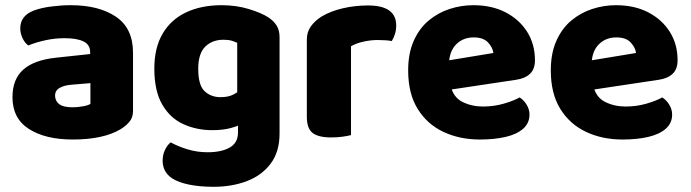

<svg xmlns="http://www.w3.org/2000/svg" viewBox="-20 -521 2658 739"><path d="M260 -108Q277 -108 297.5 -111.5Q318 -115 328 -121V-201L256 -195Q228 -193 210 -183Q192 -173 192 -153Q192 -133 207.5 -120.5Q223 -108 260 -108ZM252 -501Q361 -501 426.5 -456.5Q492 -412 492 -318V-94Q492 -68 477.5 -51.5Q463 -35 443 -23Q411 -4 365 6Q319 16 260 16Q155 16 91.5 -24.5Q28 -65 28 -147Q28 -216 69.5 -253Q111 -290 196 -299L327 -313V-320Q327 -349 301.5 -361.5Q276 -374 228 -374Q191 -374 154.5 -366Q118 -358 89 -346Q76 -355 67 -373.5Q58 -392 58 -412Q58 -460 109 -480Q138 -491 177.5 -496Q217 -501 252 -501Z M797 -20Q737 -20 686 -43Q635 -66 604.5 -118.5Q574 -171 574 -257Q574 -337 606 -391.5Q638 -446 696.5 -473.5Q755 -501 833 -501Q890 -501 938.5 -486Q987 -471 1013 -454Q1033 -441 1044.5 -423Q1056 -405 1056 -378V-63H893V-356Q883 -361 871 -364.5Q859 -368 840 -368Q797 -368 770 -341.5Q743 -315 743 -256Q743 -193 767.5 -170Q792 -147 829 -147Q859 -147 879 -157.5Q899 -168 915 -181L920 -48Q897 -36 867.5 -28Q838 -20 797 -20ZM896 -11V-101H1056V-7Q1056 63 1022 108.5Q988 154 930.5 176Q873 198 802 198Q749 198 707.5 189.5Q666 181 642 165Q606 141 606 97Q606 74 615.5 55Q625 36 637 27Q666 43 702.5 54Q739 65 779 65Q832 65 864 47Q896 29 896 -11Z M1331 -343V-229H1161V-369Q1161 -398 1176.5 -419.5Q1192 -441 1217 -457Q1252 -478 1299 -489Q1346 -500 1396 -500Q1505 -500 1505 -423Q1505 -405 1500 -389.5Q1495 -374 1488 -363Q1478 -365 1464 -366Q1450 -367 1433 -367Q1408 -367 1380 -361Q1352 -355 1331 -343ZM1161 -264H1331V-1Q1320 2 1299.5 5Q1279 8 1255 8Q1206 8 1183.5 -9Q1161 -26 1161 -72Z M1654 -167 1648 -279 1879 -317Q1877 -337 1859 -357Q1841 -377 1803 -377Q1763 -377 1736.5 -351Q1710 -325 1708 -277L1714 -193Q1724 -147 1759.5 -129Q1795 -111 1839 -111Q1881 -111 1919 -122Q1957 -133 1980 -146Q1996 -136 2007 -118Q2018 -100 2018 -80Q2018 -47 1993.5 -25.5Q1969 -4 1926 6Q1883 16 1827 16Q1749 16 1686.5 -13.5Q1624 -43 1587.5 -102Q1551 -161 1551 -250Q1551 -316 1572.5 -364Q1594 -412 1630 -442Q1666 -472 1710.5 -486.5Q1755 -501 1802 -501Q1873 -501 1926 -473.5Q1979 -446 2009 -398.5Q2039 -351 2039 -289Q2039 -255 2020 -237Q2001 -219 1967 -214Z M2203 -167 2197 -279 2428 -317Q2426 -337 2408 -357Q2390 -377 2352 -377Q2312 -377 2285.5 -351Q2259 -325 2257 -277L2263 -193Q2273 -147 2308.5 -129Q2344 -111 2388 -111Q2430 -111 2468 -122Q2506 -133 2529 -146Q2545 -136 2556 -118Q2567 -100 2567 -80Q2567 -47 2542.5 -25.5Q2518 -4 2475 6Q2432 16 2376 16Q2298 16 2235.5 -13.5Q2173 -43 2136.5 -102Q2100 -161 2100 -250Q2100 -316 2121.5 -364Q2143 -412 2179 -442Q2215 -472 2259.5 -486.5Q2304 -501 2351 -501Q2422 -501 2475 -473.5Q2528 -446 2558 -398.5Q2588 -351 2588 -289Q2588 -255 2569 -237Q2550 -219 2516 -214Z"/></svg>

Font: Baloo Bhaijaan 2 ExtraBold
Style: Regular
Weight: 800
Designer: Sanskriti Dholi, Noopur Datye and Ek Type
Foundry: Ek Type
Version: Version 1.701